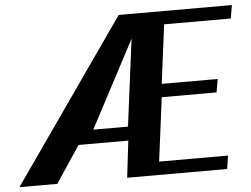

<svg xmlns="http://www.w3.org/2000/svg" viewBox="-51 -775 1096 838"><g transform="rotate(-5 497.0 -355.5)"><path d="M1 0H167L274 -161H492L473 0H911L920 -58H618L654 -337H894L904 -395H659L692 -653H984L994 -711H498ZM344 -222 545 -603 496 -222Z"/></g></svg>

Font: Aerodynamic
Style: Obl
Weight: 500
Designer: Google
Version: Version 2.000980; 2014